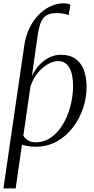

<svg xmlns="http://www.w3.org/2000/svg" viewBox="-21 -848 548 1122"><path d="M-1 253 120.5 -580Q129 -638.5 151.5 -684.5Q174 -730.5 206 -762.5Q238 -794.5 274.8 -811.5Q311.5 -828.5 348.5 -828.5Q362 -828.5 372.5 -826.5Q383 -824.5 390.5 -820.5L380.5 -759.5Q366 -765.5 348.5 -768.5Q331 -771.5 312 -771.5Q276 -771.5 253.8 -760Q231.5 -748.5 218.8 -719.5Q206 -690.5 198.5 -637.5L165.5 -403Q183 -441.5 209.8 -469.5Q236.5 -497.5 268.5 -512.8Q300.5 -528 333.5 -528Q387 -528 420.5 -504Q454 -480 469.5 -437.2Q485 -394.5 485 -338Q485 -277 464.5 -215.8Q444 -154.5 405 -103.2Q366 -52 310.8 -21.2Q255.5 9.5 185.5 9.5Q165 9.5 145 6.2Q125 3 107.5 -2.5L70.5 253ZM188.5 -16.5Q230.5 -16.5 264.8 -36.8Q299 -57 325.5 -91Q352 -125 369.8 -167.5Q387.5 -210 396.8 -256Q406 -302 406 -345Q406 -414.5 384 -452.8Q362 -491 319.5 -491Q289 -491 256.2 -471.5Q223.5 -452 196.5 -418Q169.5 -384 156.5 -339.5L115.5 -55.5Q124.5 -38.5 142.5 -27.5Q160.5 -16.5 188.5 -16.5Z"/></svg>

Font: Merriweather 120pt Light
Style: Italic
Weight: 300
Italic angle: -7.8°
Version: Version 2.101